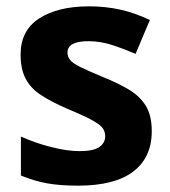

<svg xmlns="http://www.w3.org/2000/svg" viewBox="-20 -576 537 606"><path d="M459 -162Q459 -79 400.5 -34.5Q342 10 226 10Q169 10 128 2.5Q87 -5 46 -22V-145Q90 -125 141 -112Q192 -99 231 -99Q275 -99 293.5 -112Q312 -125 312 -146Q312 -160 304.5 -171Q297 -182 272 -196Q247 -210 194 -232Q143 -254 110 -275.5Q77 -297 61 -327.5Q45 -358 45 -404Q45 -480 104 -518Q163 -556 261 -556Q312 -556 358 -546Q404 -536 453 -513L408 -406Q368 -423 332 -434.5Q296 -446 259 -446Q226 -446 209.5 -437Q193 -428 193 -410Q193 -397 201.5 -386.5Q210 -376 234.5 -364Q259 -352 307 -332Q354 -313 388 -292.5Q422 -272 440.5 -241.5Q459 -211 459 -162Z"/></svg>

Font: Noto Sans New Tai Lue
Style: Bold
Weight: 700
Version: Version 2.003